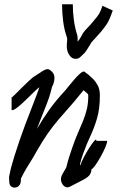

<svg xmlns="http://www.w3.org/2000/svg" viewBox="-20 -855 548 894"><path d="M306 14Q292 21 280.5 13Q269 5 265 -11Q261 -27 270 -43Q279 -60 283.5 -66.5Q288 -73 289 -77Q295 -102 302 -124Q309 -146 316 -166Q330 -207 343.5 -237.5Q357 -268 367.5 -294Q378 -320 384.5 -347.5Q391 -375 391 -411Q391 -416 387 -419.5Q383 -423 369 -435Q363 -428 351 -413Q339 -398 323 -379Q282 -333 253.5 -299.5Q225 -266 202 -233Q179 -200 152 -153Q135 -122 119 -97Q103 -72 92 -52Q85 -39 82.5 -33.5Q80 -28 78 -25Q77 -21 77 -18Q77 -15 77 -11Q75 8 61.5 15Q48 22 35.5 15.5Q23 9 23 -11V-17Q21 -24 23 -36Q24 -40 24.5 -43Q25 -46 26 -49Q30 -72 37 -93.5Q44 -115 48 -131Q71 -204 96.5 -272Q122 -340 146 -401Q149 -409 154 -422Q159 -435 163 -448H162Q154 -442 137 -425.5Q120 -409 100 -389.5Q80 -370 62.5 -356Q45 -342 36 -342H34V-402H36Q37 -402 50 -415Q63 -428 80.5 -445.5Q98 -463 113 -477Q128 -491 132 -494Q161 -513 176.5 -523Q192 -533 201.5 -533Q211 -533 222 -521Q233 -510 233.5 -495Q234 -480 229.5 -467Q225 -454 221 -449H222Q218 -433 215 -422.5Q212 -412 208.5 -401Q205 -390 198 -372Q186 -342 174.5 -313Q163 -284 152 -255Q182 -306 212 -347.5Q242 -389 283 -433Q287 -438 298 -451.5Q309 -465 323 -481.5Q337 -498 350 -510Q363 -522 370 -522H372L392 -507Q400 -500 412.5 -488Q425 -476 435 -457.5Q445 -439 445 -411Q445 -349 432 -304.5Q419 -260 401 -222Q383 -184 367 -139Q358 -115 352 -89Q352 -89 354 -85Q359 -101 371 -124Q383 -147 396.5 -168Q410 -189 419.5 -199.5Q429 -210 429 -199H479Q479 -189 470 -168Q461 -147 448 -124Q435 -101 423.5 -85Q412 -69 406 -67Q405 -48 394.5 -37Q384 -26 363 -15.5Q342 -5 306 14ZM332 -581Q314 -581 302.5 -599Q291 -617 291 -639Q291 -659 291 -658.5Q291 -658 292 -641Q291 -653 292.5 -665Q294 -677 289 -689Q279 -718 274 -756.5Q269 -795 269 -835H319Q319 -798 324 -761.5Q329 -725 339 -694Q341 -686 341.5 -678Q342 -670 341 -661Q349 -669 355 -680Q361 -691 366 -700Q373 -711 387 -725Q401 -739 412 -753Q433 -777 441 -790Q449 -803 457 -828L505 -806Q489 -760 477 -742.5Q465 -725 451 -708Q432 -686 422.5 -676Q413 -666 406 -658Q404 -655 397 -643Q390 -631 381.5 -618.5Q373 -606 366 -601Q364 -600 355 -590.5Q346 -581 332 -581Z"/></svg>

Font: Syne Tactile
Style: Regular
Weight: 400
Designer: Lucas Descroix
Foundry: Bonjour Monde
Version: Version 2.100; ttfautohint (v1.8.3)